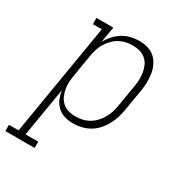

<svg xmlns="http://www.w3.org/2000/svg" viewBox="-244 -648 919 983"><g transform="rotate(30 215.5 -156.5)"><path d="M-69 215V178H-12L98 -483H46L45 -520H145L129 -426Q141 -449 159 -469Q177 -489 199 -502.5Q221 -516 246 -522Q271 -528 296 -528Q322 -528 347 -520.5Q372 -513 389.5 -496.5Q407 -480 417.5 -457Q428 -434 431.5 -409Q435 -384 434 -357.5Q433 -331 428 -305L408 -185Q404 -161 396.5 -137Q389 -113 376.5 -90.5Q364 -68 346.5 -48.5Q329 -29 306 -16Q283 -3 258.5 2.5Q234 8 210 8Q184 8 160 1Q136 -6 118 -23Q100 -40 90.5 -62.5Q81 -85 77 -110L29 178H104V215ZM204 -29Q224 -29 244 -33.5Q264 -38 283 -49Q302 -60 317 -76.5Q332 -93 342.5 -111.5Q353 -130 359 -150Q365 -170 368 -191L388 -311Q392 -332 393 -353.5Q394 -375 390.5 -396Q387 -417 378.5 -435.5Q370 -454 354.5 -467Q339 -480 319 -485.5Q299 -491 277 -491Q257 -491 237 -486.5Q217 -482 198.5 -471.5Q180 -461 165 -445Q150 -429 139.5 -411Q129 -393 123 -373Q117 -353 114 -333L94 -213Q90 -191 88.5 -169.5Q87 -148 90.5 -127Q94 -106 102.5 -87Q111 -68 126 -54.5Q141 -41 161.5 -35Q182 -29 204 -29Z"/></g></svg>

Font: Iosevka Curly Slab Extralight
Style: Italic
Weight: 200
Italic angle: -9°
Monospace: yes
Designer: Belleve Invis
Foundry: Belleve Invis
Version: Version 22.1.2; ttfautohint (v1.8.4)